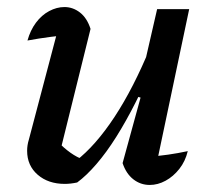

<svg xmlns="http://www.w3.org/2000/svg" viewBox="-20 -518 608 545"><path d="M237 -436 152 -93 144 -116Q161 -98 180 -84.5Q199 -71 217 -65L195 -61Q251 -104 305 -186Q359 -268 407 -385L420 -346Q393 -283 365.5 -228.5Q338 -174 310 -129.5Q282 -85 253.5 -52Q225 -19 199 0Q180 4 164 4Q117 4 87 -22Q57 -48 57 -90Q57 -106 62 -122L152 -463L198 -421Q160 -418 125 -413.5Q90 -409 58 -403Q66 -432 82 -453.5Q98 -475 119.5 -486.5Q141 -498 163 -498Q187 -498 207 -482.5Q227 -467 237 -436ZM328 -55 379 -241 369 -244 426 -492H517L419 -27L400 -73Q429 -75 457 -79Q485 -83 513 -89Q506 -60 489 -38.5Q472 -17 450 -5Q428 7 405 7Q379 7 358.5 -9Q338 -25 328 -55Z"/></svg>

Font: Piazzolla Thin SemiBold
Style: Italic
Weight: 600
Italic angle: -11.3°
Version: Version 2.005